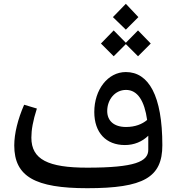

<svg xmlns="http://www.w3.org/2000/svg" viewBox="-20 -984 924 1010"><path d="M439 6C736 6 834 -51 834 -220C834 -481 762 -605 642 -605C547 -605 476 -512 476 -395C476 -286 538 -221 637 -221C686 -221 728 -239 760 -270V-253V-196C760 -134 690 -102 439 -102C233 -102 145 -145 145 -260C145 -300 153 -348 174 -413L107 -433C74 -358 55 -281 55 -219C55 -55 165 6 439 6ZM511 -755 578 -688 642 -752 706 -688 773 -755 706 -824 642 -759 578 -824ZM544 -400C544 -459 584 -511 643 -511C704 -511 740 -453 754 -353C728 -331 691 -316 643 -316C580 -316 544 -348 544 -400ZM574 -894 642 -828 708 -894 642 -964Z"/></svg>

Font: Wafeq Medium
Style: Regular
Weight: 500
Designer: Rasmus Andersson & Azza Alameddine
Foundry: Google & TypeTogether
Version: Version 3.000;January 28, 2025;FontCreator 15.0.0.3014 64-bi